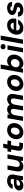

<svg xmlns="http://www.w3.org/2000/svg" viewBox="2692 -3454 775 6198"><g transform="rotate(-90 3079.0 -355.5)"><path d="M191 12Q134 12 98 -6Q62 -24 45.5 -54.5Q29 -85 30 -123Q31 -175 61 -213Q91 -251 146 -272.5Q201 -294 275 -294H398Q404 -330 398.5 -353Q393 -376 374.5 -387.5Q356 -399 323 -399Q286 -399 257 -383Q228 -367 215 -334H80Q95 -388 132.5 -428Q170 -468 224 -490.5Q278 -513 343 -513Q415 -513 463 -489Q511 -465 532 -419.5Q553 -374 541 -309L486 0H363L364 -74Q350 -55 332.5 -39Q315 -23 293 -11.5Q271 0 245.5 6Q220 12 191 12ZM243 -96Q268 -96 290 -104.5Q312 -113 329.5 -128.5Q347 -144 359 -164.5Q371 -185 377 -208V-209H276Q247 -209 226 -201Q205 -193 193.5 -178Q182 -163 181 -143Q180 -119 197.5 -107.5Q215 -96 243 -96Z M805 12Q740 12 701.5 -16Q663 -44 650.5 -95.5Q638 -147 649 -215L699 -501H839L791 -229Q782 -170 799 -138Q816 -106 870 -106Q903 -106 931.5 -121Q960 -136 980 -165Q1000 -194 1008 -234L1055 -501H1195L1107 0H984L985 -79Q956 -38 910 -13Q864 12 805 12Z M1466 0Q1405 0 1368 -19.5Q1331 -39 1318.5 -79Q1306 -119 1317 -180L1353 -384H1270L1291 -501H1374L1414 -639H1539L1514 -501H1645L1625 -384H1493L1457 -178Q1451 -144 1465 -131.5Q1479 -119 1509 -119H1579L1558 0Z M1903 12Q1836 12 1786 -18Q1736 -48 1709 -100Q1682 -152 1684 -218Q1686 -281 1709 -334.5Q1732 -388 1773 -428Q1814 -468 1867.5 -490.5Q1921 -513 1983 -513Q2050 -513 2100.5 -483.5Q2151 -454 2178.5 -402.5Q2206 -351 2204 -284Q2202 -221 2178.5 -167Q2155 -113 2114 -73Q2073 -33 2019.5 -10.5Q1966 12 1903 12ZM1921 -109Q1960 -109 1991 -131Q2022 -153 2040.5 -191Q2059 -229 2060 -278Q2061 -315 2049.5 -340Q2038 -365 2016.5 -378.5Q1995 -392 1967 -392Q1929 -392 1898 -370Q1867 -348 1848.5 -310Q1830 -272 1828 -223Q1827 -187 1839 -161.5Q1851 -136 1872.5 -122.5Q1894 -109 1921 -109Z M2274 0 2361 -501H2484V-432Q2513 -469 2553 -491Q2593 -513 2644 -513Q2681 -513 2710.5 -503Q2740 -493 2760.5 -473.5Q2781 -454 2793 -425Q2827 -465 2873.5 -489Q2920 -513 2973 -513Q3038 -513 3079.5 -486.5Q3121 -460 3136.5 -409Q3152 -358 3139 -285L3088 0H2949L2997 -272Q3007 -331 2987.5 -363Q2968 -395 2922 -395Q2894 -395 2869.5 -381Q2845 -367 2827 -341Q2809 -315 2801 -278L2751 0H2612L2660 -272Q2670 -331 2651 -363Q2632 -395 2585 -395Q2555 -395 2529.5 -379Q2504 -363 2486 -334Q2468 -305 2460 -263L2414 0Z M3459 12Q3392 12 3342 -18Q3292 -48 3265 -100Q3238 -152 3240 -218Q3242 -281 3265 -334.5Q3288 -388 3329 -428Q3370 -468 3423.5 -490.5Q3477 -513 3539 -513Q3606 -513 3656.5 -483.5Q3707 -454 3734.5 -402.5Q3762 -351 3760 -284Q3758 -221 3734.5 -167Q3711 -113 3670 -73Q3629 -33 3575.5 -10.5Q3522 12 3459 12ZM3477 -109Q3516 -109 3547 -131Q3578 -153 3596.5 -191Q3615 -229 3616 -278Q3617 -315 3605.5 -340Q3594 -365 3572.5 -378.5Q3551 -392 3523 -392Q3485 -392 3454 -370Q3423 -348 3404.5 -310Q3386 -272 3384 -223Q3383 -187 3395 -161.5Q3407 -136 3428.5 -122.5Q3450 -109 3477 -109Z M4128 12Q4092 12 4063 2Q4034 -8 4013 -25.5Q3992 -43 3980 -64L3953 0H3829L3956 -720H4096L4047 -440Q4075 -471 4117 -492Q4159 -513 4215 -513Q4277 -513 4322.5 -483.5Q4368 -454 4392.5 -403.5Q4417 -353 4415 -289Q4413 -227 4390.5 -172.5Q4368 -118 4329 -76.5Q4290 -35 4239 -11.5Q4188 12 4128 12ZM4118 -110Q4160 -110 4194 -130.5Q4228 -151 4248.5 -187Q4269 -223 4270 -268Q4271 -303 4258 -330.5Q4245 -358 4219.5 -374.5Q4194 -391 4159 -391Q4116 -391 4082 -369.5Q4048 -348 4028 -312Q4008 -276 4007 -229Q4006 -195 4019 -167.5Q4032 -140 4057.5 -125Q4083 -110 4118 -110Z M4487 0 4575 -501H4715L4627 0ZM4671 -564Q4633 -564 4609 -587Q4585 -610 4585 -643Q4585 -677 4609 -700Q4633 -723 4671 -723Q4709 -723 4733 -700.5Q4757 -678 4757 -643Q4757 -610 4733 -587Q4709 -564 4671 -564Z M4761 0 4889 -720H5029L4901 0Z M5277 12Q5208 12 5158 -15Q5108 -42 5082 -92Q5056 -142 5058 -209Q5060 -271 5083 -326Q5106 -381 5147 -423Q5188 -465 5244 -489Q5300 -513 5368 -513Q5436 -513 5484 -486Q5532 -459 5557 -412Q5582 -365 5580 -304Q5580 -281 5575.5 -258Q5571 -235 5566 -216H5157L5172 -300H5441Q5444 -332 5433 -354Q5422 -376 5400.5 -388Q5379 -400 5350 -400Q5316 -400 5285.5 -384.5Q5255 -369 5233 -338Q5211 -307 5203 -260L5198 -230Q5191 -193 5200.5 -164Q5210 -135 5234.5 -118.5Q5259 -102 5295 -102Q5331 -102 5357.5 -117.5Q5384 -133 5401 -157H5543Q5521 -109 5480.5 -70.5Q5440 -32 5388 -10Q5336 12 5277 12Z M5852 12Q5781 12 5733 -11.5Q5685 -35 5661.5 -75Q5638 -115 5642 -165H5781Q5781 -144 5791 -127.5Q5801 -111 5820.5 -102Q5840 -93 5869 -93Q5895 -93 5913 -101Q5931 -109 5941 -122Q5951 -135 5951 -151Q5952 -168 5941.5 -177.5Q5931 -187 5912 -193.5Q5893 -200 5867 -206Q5834 -213 5802 -224.5Q5770 -236 5745 -252Q5720 -268 5706 -291Q5692 -314 5693 -346Q5694 -395 5723.5 -432.5Q5753 -470 5804.5 -491.5Q5856 -513 5922 -513Q6014 -513 6065.5 -470.5Q6117 -428 6115 -356H5981Q5979 -380 5959 -393.5Q5939 -407 5906 -407Q5873 -407 5852 -393Q5831 -379 5830 -359Q5830 -346 5841 -336Q5852 -326 5873 -319Q5894 -312 5923 -306Q5962 -297 5994 -286Q6026 -275 6049 -259.5Q6072 -244 6083.5 -221.5Q6095 -199 6094 -167Q6093 -112 6061 -72Q6029 -32 5975 -10Q5921 12 5852 12Z"/></g></svg>

Font: DM Sans 18pt ExtraBold
Style: Italic
Weight: 800
Italic angle: -10°
Designer: Colophon Foundry, Jonny Pinhorn
Foundry: Colophon Foundry
Version: Version 4.004;gftools[0.9.30]